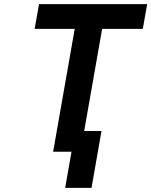

<svg xmlns="http://www.w3.org/2000/svg" viewBox="-20 -731 729 925"><path d="M668 -592 689 -711H168L147 -592H340L236 0H368L472 -592ZM421 174 469 -100H342L294 174Z"/></svg>

Font: Asimov
Style: NarIt
Weight: 500
Designer: Google
Version: Version 2.000980; 2014